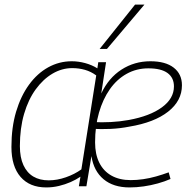

<svg xmlns="http://www.w3.org/2000/svg" viewBox="-20 -810 827 840"><path d="M182 10Q110 10 70 -36Q30 -82 30 -167Q30 -253 50.5 -321.5Q71 -390 107 -439.5Q143 -489 191 -515.5Q239 -542 294 -542Q323 -542 352.5 -534Q382 -526 406 -511L410 -538H444L423 -401Q455 -469 511.5 -505.5Q568 -542 638 -542Q704 -542 740 -514Q776 -486 776 -437Q776 -369 715.5 -321.5Q655 -274 546 -256Q506 -248 463 -246Q420 -244 385 -247L388 -276Q424 -274 464 -276Q504 -278 543 -285Q636 -302 688.5 -340.5Q741 -379 741 -432Q741 -470 713 -490.5Q685 -511 629 -511Q577 -511 534 -487Q491 -463 460.5 -419.5Q430 -376 413 -317Q396 -258 396 -187Q396 -135 414.5 -98Q433 -61 468 -41.5Q503 -22 552 -22Q578 -22 606 -26Q634 -30 662.5 -38Q691 -46 718 -56L726 -27Q701 -16 670.5 -7.5Q640 1 608.5 5.5Q577 10 547 10Q476 10 433 -26Q390 -62 380 -127L358 5H325L332 -37Q313 -24 289 -13.5Q265 -3 238 3.5Q211 10 182 10ZM193 -21Q230 -21 268.5 -34.5Q307 -48 336 -69L401 -480Q378 -497 351.5 -504.5Q325 -512 296 -512Q251 -512 210 -488Q169 -464 136.5 -419.5Q104 -375 85.5 -312Q67 -249 67 -171Q67 -121 82.5 -87.5Q98 -54 126 -37.5Q154 -21 193 -21ZM416 -596 571 -790H612L448 -596Z"/></svg>

Font: Georama ExtraCondensed Thin ExtraLight
Style: Italic
Weight: 250
Italic angle: -9°
Version: Version 1.001